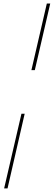

<svg xmlns="http://www.w3.org/2000/svg" viewBox="-20 -800 300 1070"><path d="M241 -780.5H260L174 -409H155ZM99.5 -166H117.5L22 250H3Z"/></svg>

Font: Bodoni* 11pt Fatface
Style: Italic
Weight: 900
Italic angle: -13°
Version: Version 2.3